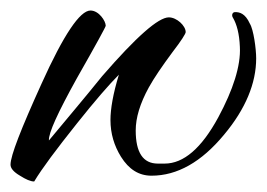

<svg xmlns="http://www.w3.org/2000/svg" viewBox="-39 -343 508 365"><path d="M448 -232C448 -250 443 -287 436 -298C427 -318 416 -320 408 -320C402 -320 401 -313 404 -309C411 -297 416 -279 417 -254C419 -218 404 -172 376 -120C344 -61 310 -32 274 -32H261C233 -32 219 -53 219 -95C219 -119 227 -146 244 -177C254 -195 269 -217 289 -244C306 -266 314 -279 314 -282C314 -294 297 -310 282 -310C262 -310 220 -273 155 -198C122 -157 88 -117 54 -76C53 -90 71 -129 107 -194C144 -259 162 -292 162 -294C162 -303 149 -323 133 -323C113 -323 82 -277 40 -184C1 -98 -19 -47 -19 -30C-19 -23 -13 -16 -1 -9C10 -2 19 2 26 2C41 -23 68 -59 107 -108C142 -152 169 -183 187 -201C176 -165 171 -136 171 -115C171 -89 178 -66 191 -45C206 -21 225 -9 249 -9C298 -9 344 -35 387 -87C428 -136 448 -185 448 -232Z"/></svg>

Font: AlexBrush
Style: Regular
Weight: 400
Designer: Robert E. Leuschke
Foundry: Robert E. Leuschke
Version: Version 1.001